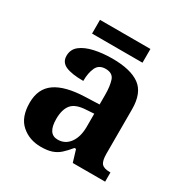

<svg xmlns="http://www.w3.org/2000/svg" viewBox="-161 -816 921 956"><g transform="rotate(30 299.5 -337.5)"><path d="M202 10Q136 10 90.5 -30Q45 -70 45 -153Q45 -234 101 -273Q157 -312 269 -316L351 -319V-374Q351 -424 340.5 -456Q330 -488 289 -488Q251 -488 236.5 -457.5Q222 -427 222 -380Q155 -380 121 -395Q87 -410 87 -447Q87 -484 115 -506Q143 -528 190 -538.5Q237 -549 293 -549Q398 -549 450.5 -511Q503 -473 503 -379V-124Q503 -83 516 -68Q529 -53 563 -53H567V0H381L360 -69H351Q329 -42 309.5 -24.5Q290 -7 265 1.5Q240 10 202 10ZM257 -63Q300 -63 325.5 -98Q351 -133 351 -191V-266L306 -263Q246 -260 223 -231.5Q200 -203 200 -149Q200 -63 257 -63ZM142 -606V-685H432V-606Z"/></g></svg>

Font: Noto Serif Yezidi
Style: Bold
Weight: 700
Designer: Dalton Maag Ltd
Foundry: Dalton Maag Ltd
Version: Version 1.001; ttfautohint (v1.8.4.7-5d5b)